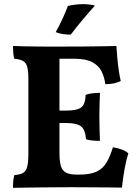

<svg xmlns="http://www.w3.org/2000/svg" viewBox="-20 -900 665 923"><path d="M42.4 -679Q62.1 -678 91.1 -677.5Q120.2 -677 152.5 -676.5Q184.8 -676 214.9 -676Q244.9 -676 265.8 -676V-166.2Q265.8 -124.5 272.8 -101.6Q279.8 -78.8 298.2 -69.7Q316.6 -60.7 350 -60.7L327.5 0Q300.6 0 259.9 0.3Q219.2 0.5 176 1Q132.7 1.5 96.6 2Q60.4 2.5 42.4 3Q42.4 -15.2 43.9 -31.2Q45.5 -47.1 49 -58.3Q76 -60.3 90.7 -68.5Q105.5 -76.8 110.9 -98.9Q116.4 -120.9 116.4 -163.6V-518.7Q116.4 -558.5 110.9 -578.5Q105.5 -598.6 90.7 -606.9Q76 -615.2 48.5 -617.7Q44.9 -629.4 43.7 -647.1Q42.4 -664.9 42.4 -679ZM522.8 -191.9Q547.2 -188.4 566.6 -180.8Q586 -173.2 597.1 -162.7Q586.1 -128.7 578.3 -84.5Q570.6 -40.3 566.1 2Q541.9 1 502.6 1Q463.3 1 417.6 0.5Q371.9 0 327.5 0L350 -60.7H361.7Q413.9 -60.7 444.1 -74.9Q474.4 -89.1 491.8 -118.2Q509.3 -147.2 522.8 -191.9ZM460.6 -453.7Q459.6 -429.2 458.6 -401Q457.6 -372.7 457.6 -340.5Q457.6 -306.1 458.6 -276.5Q459.6 -246.8 460.6 -222.9Q439.8 -222.9 423.8 -224.4Q407.9 -226 393.7 -230.5Q389.7 -276.8 369.4 -292.7Q349 -308.6 296.4 -308.6H232.2V-368.3H296.4Q351.6 -368.3 371.2 -384.3Q390.7 -400.3 391.7 -444Q406.8 -449.6 424.9 -451.6Q442.9 -453.7 460.6 -453.7ZM539.5 -679Q540.9 -655.4 543.7 -624.3Q546.4 -593.3 550.7 -563.4Q554.9 -533.6 560.5 -510.6Q546.7 -503.6 529 -499.5Q511.2 -495.4 486.2 -495.4Q482.1 -529 468.4 -556.7Q454.7 -584.4 423.8 -601.1Q393 -617.7 335.8 -617.7H232.8L260.6 -676Q337.5 -676 391.1 -676.5Q444.7 -677 481 -677.7Q517.2 -678.5 539.5 -679ZM320.1 -733.6Q297.7 -733.6 280.8 -736.4Q264 -739.3 247.7 -745.4Q264.7 -775.7 280.5 -809.7Q296.3 -843.7 306.3 -871.5Q324 -875.6 342.3 -877.8Q360.6 -880.1 378.3 -880.1Q411.6 -880.1 436.3 -873.1Q405.1 -838.5 376.8 -804.7Q348.5 -771 320.1 -733.6Z"/></svg>

Font: Vollkorn
Style: Regular
Weight: 400
Designer: Friedrich Althausen
Foundry: Friedrich Althausen
Version: Version 5.001